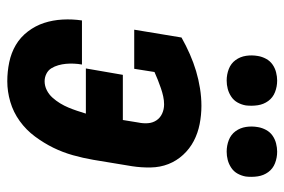

<svg xmlns="http://www.w3.org/2000/svg" viewBox="-150 -642 799 540"><g transform="rotate(90 250.0 -371.5)"><path d="M208 8Q181 8 154.5 2.5Q128 -3 106 -16Q84 -29 68 -50Q52 -71 44 -95.5Q36 -120 34.5 -147.5Q33 -175 37 -202H161Q159 -191 158.5 -179.5Q158 -168 159 -157Q160 -146 163 -135.5Q166 -125 171.5 -116Q177 -107 187 -102Q197 -97 208 -97Q221 -97 233 -103Q245 -109 254 -119Q263 -129 270 -140.5Q277 -152 282 -164Q287 -176 291 -188Q295 -200 299 -213H172L190 -317H317L324 -360Q327 -374 326 -387.5Q325 -401 318 -411.5Q311 -422 299 -427.5Q287 -433 273 -433Q262 -433 250.5 -430.5Q239 -428 227.5 -424Q216 -420 204.5 -415.5Q193 -411 182 -406L173 -349H63L85 -482Q108 -495 132 -505.5Q156 -516 179.5 -523Q203 -530 228 -534Q253 -538 277 -538Q303 -538 328.5 -533Q354 -528 376 -516.5Q398 -505 415 -486.5Q432 -468 441 -445Q450 -422 450.5 -395.5Q451 -369 447 -343L429 -234Q424 -205 416 -176.5Q408 -148 395 -121.5Q382 -95 363.5 -70Q345 -45 320 -27Q295 -9 266 -0.5Q237 8 208 8ZM406 -609Q389 -609 373.5 -615Q358 -621 348.5 -634Q339 -647 336.5 -663.5Q334 -680 337 -697Q339 -709 345 -720Q351 -731 361 -738Q371 -745 383 -748Q395 -751 406 -751Q423 -751 438.5 -745Q454 -739 463.5 -726Q473 -713 475.5 -696.5Q478 -680 476 -663Q474 -651 468 -640Q462 -629 451.5 -622Q441 -615 429.5 -612Q418 -609 406 -609ZM206 -609Q189 -609 173.5 -615Q158 -621 148.5 -634Q139 -647 136.5 -663.5Q134 -680 137 -697Q139 -709 145 -720Q151 -731 161 -738Q171 -745 183 -748Q195 -751 206 -751Q223 -751 238.5 -745Q254 -739 263.5 -726Q273 -713 275.5 -696.5Q278 -680 276 -663Q274 -651 268 -640Q262 -629 251.5 -622Q241 -615 229.5 -612Q218 -609 206 -609Z"/></g></svg>

Font: Iosevka Slab Extrabold
Style: Italic
Weight: 800
Italic angle: -9°
Monospace: yes
Designer: Belleve Invis
Foundry: Belleve Invis
Version: Version 11.1.0; ttfautohint (v1.8.3)